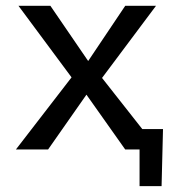

<svg xmlns="http://www.w3.org/2000/svg" viewBox="-20 -510 590 655"><path d="M465.3 -69.8 328.1 -244.1 512.2 -490.2H407.2L280.8 -301.8L151.9 -490.2H43L224.1 -246.1L34.2 0H144L274.9 -187L407.2 0H456.1V125H531.2L536.1 -69.8Z"/></svg>

Font: CodeNewRoman Nerd Font Mono
Style: Regular
Weight: 400
Monospace: yes
Designer: Sam Radian
Foundry: Code New Roman
Version: Version 2.00 November 29, 2014;Nerd Fonts 3.2.1